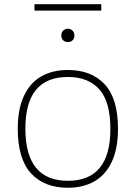

<svg xmlns="http://www.w3.org/2000/svg" viewBox="-20 -879 642 908"><path d="M64 -270Q64 -364 93.5 -426.2Q123 -488.5 176 -518.2Q229 -548 301 -548Q412.5 -548 475.2 -480.2Q538 -412.5 538 -270Q538 -176 508.5 -113.5Q479 -51 425.8 -21Q372.5 9 301 9Q189.5 9 126.8 -59.2Q64 -127.5 64 -270ZM502 -269Q502 -398 449.8 -456.5Q397.5 -515 301 -515Q100 -515 100 -271Q100 -24 301 -24Q502 -24 502 -269ZM270 -711Q270 -725 278.8 -734Q287.5 -743 301 -743Q314.5 -743 323.2 -734Q332 -725 332 -711Q332 -697 323.2 -688.5Q314.5 -680 301 -680Q287.5 -680 278.8 -688.5Q270 -697 270 -711ZM143 -829V-859H459V-829Z"/></svg>

Font: Encode Sans Expanded Thin
Style: Regular
Weight: 250
Width: 7
Designer: Multiple Designers
Foundry: Impallari Type
Version: Version 2.000